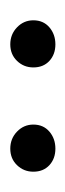

<svg xmlns="http://www.w3.org/2000/svg" viewBox="106 -788 130 383"><g transform="rotate(90 171.5 -596.0)"><path d="M68 -551Q88 -551 101 -564.5Q114 -578 114 -597Q114 -617 101 -629Q88 -641 68 -641Q48 -641 34 -629Q20 -617 20 -597Q20 -578 34 -564.5Q48 -551 68 -551ZM276 -551Q296 -551 309 -564.5Q322 -578 322 -597Q322 -617 309 -629Q296 -641 276 -641Q256 -641 242 -629Q228 -617 228 -597Q228 -578 242 -564.5Q256 -551 276 -551Z"/></g></svg>

Font: Tilda Sans VF
Style: Regular
Weight: 400
Designer: ParaType Ltd
Foundry: ParaType Ltd
Version: Version 1.010